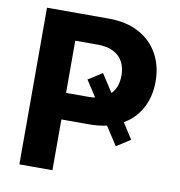

<svg xmlns="http://www.w3.org/2000/svg" viewBox="-81 -803 824 878"><g transform="rotate(10 330.5 -364.0)"><path d="M371.1 -477.7 550.8 -199.6 486.5 -158.2 306.2 -436.3ZM66.8 0V-727.5H353.3Q436.1 -727.5 494.4 -696Q552.6 -664.6 583.5 -608.8Q614.5 -553 614.5 -480.7Q614.5 -408.2 583.2 -353Q552 -297.8 492.7 -266.7Q433.4 -235.7 349.6 -235.7H166.8V-359H324.4Q368.9 -359 398.1 -374.5Q427.3 -389.9 441.7 -417.4Q456.1 -444.8 456.1 -480.7Q456.1 -517.3 441.7 -544.4Q427.3 -571.5 398 -586.4Q368.8 -601.4 324 -601.4H220.3V0Z"/></g></svg>

Font: Inter V
Style: 
Weight: 400
Designer: Rasmus Andersson
Foundry: rsms
Version: Version 4.000;git-a3f224843